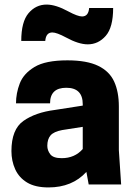

<svg xmlns="http://www.w3.org/2000/svg" viewBox="-20 -807 589 840"><path d="M192 13Q134 13 98.5 -8.5Q63 -30 46.5 -66.5Q30 -103 30 -146Q30 -241 82.5 -278Q135 -315 220 -326L342 -345V-351Q342 -423 270 -423Q199 -423 199 -355H50Q50 -399 66.5 -442Q83 -485 131 -514Q179 -543 275 -543Q360 -543 409.5 -519Q459 -495 479.5 -450Q500 -405 500 -341V-150L510 0H368L358 -55Q296 13 192 13ZM364 -613Q324 -613 269 -643Q228 -665 209 -665Q181 -665 178 -628H73Q73 -712 105 -749.5Q137 -787 184 -787Q224 -787 279 -757Q320 -735 339 -735Q367 -735 370 -772H475Q475 -687 442.5 -650Q410 -613 364 -613ZM250 -115Q307 -115 342 -155V-252L252 -238Q215 -231 201 -214.5Q187 -198 187 -169Q187 -149 200 -132Q213 -115 250 -115Z"/></svg>

Font: Tanohe Sans
Style: Bold
Weight: 700
Designer: Village Type and Design LLC & Cristiano Sobral
Foundry: Cooper Hewitt Smithsonian Design Museum
Version: Version 1.00;September 29, 2021;FontCreator 13.0.0.2655 64-b